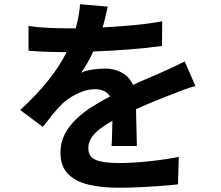

<svg xmlns="http://www.w3.org/2000/svg" viewBox="-20 -830 1040 902"><path d="M623 -144H504Q506 -166 506.5 -198Q507 -230 508 -262Q453 -232 424 -201.5Q395 -171 395 -134Q395 -93 430.5 -78.5Q466 -64 539 -64Q602 -64 678.5 -72Q755 -80 820 -93L816 36Q783 40 735 43.5Q687 47 634.5 49.5Q582 52 536 52Q458 52 396.5 37.5Q335 23 299.5 -13Q264 -49 264 -113Q264 -160 284 -199Q304 -238 338 -270.5Q372 -303 413.5 -329Q455 -355 497 -377Q485 -396 466.5 -403.5Q448 -411 428 -411Q386 -411 344 -390.5Q302 -370 273 -343Q250 -320 228 -293Q206 -266 181 -234L75 -313Q153 -385 206.5 -452Q260 -519 293 -585H281Q251 -585 202.5 -586.5Q154 -588 114 -592V-708Q152 -702 201 -699.5Q250 -697 288 -697H336Q354 -766 356 -810L486 -799Q482 -781 476.5 -756Q471 -731 462 -701Q532 -705 604.5 -711.5Q677 -718 742 -730L741 -614Q670 -604 584 -597.5Q498 -591 418 -588Q406 -562 391.5 -536Q377 -510 361 -488Q380 -498 414 -503Q448 -508 473 -508Q518 -508 553 -488.5Q588 -469 605 -431Q643 -449 675.5 -462.5Q708 -476 739 -490Q768 -503 794.5 -515.5Q821 -528 848 -541L898 -426Q874 -420 840 -407Q806 -394 780 -384Q747 -371 706 -354.5Q665 -338 619 -317Q620 -276 621 -227Q622 -178 623 -144Z"/></svg>

Font: Noto IKEA Simplified Chinese
Style: Bold
Weight: 700
Designer: Monotype Design Team
Foundry: Monotype Imaging Inc.
Version: Version 1.100